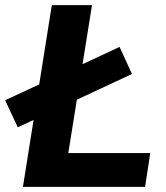

<svg xmlns="http://www.w3.org/2000/svg" viewBox="-57 -725 646 745"><path d="M32 0 144 -705H300L208 -131H526L506 0ZM12 -231 -37 -336 407 -543 455 -438Z"/></svg>

Font: Mulish ExtraBold
Style: Italic
Weight: 800
Italic angle: -9°
Designer: Vernon Adams
Foundry: Vernon Adams
Version: Version 3.603; ttfautohint (v1.8.3)